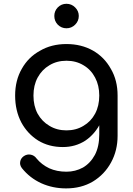

<svg xmlns="http://www.w3.org/2000/svg" viewBox="-20 -788 715 1034"><path d="M318.4 3.9Q243.2 3.9 185.5 -31.2Q127.9 -67.4 94.7 -128.9Q61.5 -192.4 61.5 -273.4Q61.5 -355.5 97.7 -418Q132.8 -480.5 195.3 -514.6Q256.8 -550.8 337.9 -550.8Q418 -550.8 480.5 -515.6Q542 -480.5 577.1 -417Q613.3 -355.5 613.3 -273.4Q593.8 -273.4 553.7 -273.4Q553.7 -192.4 523.4 -129.9Q493.2 -67.4 440.4 -31.2Q386.7 3.9 318.4 3.9ZM335.9 226.6Q264.6 226.6 203.1 199.2Q140.6 170.9 97.7 117.2Q85 99.6 88.9 82Q91.8 64.5 108.4 52.7Q126 41 145.5 44.9Q165 48.8 176.8 65.4Q204.1 98.6 245.1 118.2Q286.1 136.7 337.9 136.7Q385.7 136.7 426.8 114.3Q466.8 90.8 491.2 45.9Q514.6 1 514.6 -64.5Q514.6 -111.3 514.6 -206.1Q523.4 -227.5 547.9 -293.9Q564.5 -289.1 613.3 -273.4Q613.3 -218.8 613.3 -56.6Q613.3 22.5 578.1 86.9Q543 151.4 480.5 189.5Q418 226.6 335.9 226.6ZM337.9 -85.9Q389.6 -85.9 429.7 -110.4Q469.7 -133.8 492.2 -175.8Q514.6 -217.8 514.6 -273.4Q514.6 -328.1 492.2 -370.1Q469.7 -413.1 429.7 -436.5Q389.6 -460.9 337.9 -460.9Q286.1 -460.9 246.1 -436.5Q206.1 -413.1 182.6 -370.1Q160.2 -328.1 160.2 -273.4Q160.2 -217.8 182.6 -175.8Q206.1 -133.8 246.1 -110.4Q286.1 -85.9 337.9 -85.9ZM337.9 -635.7Q310.5 -635.7 291 -655.3Q272.5 -674.8 272.5 -702.1Q272.5 -728.5 291 -748Q310.5 -767.6 337.9 -767.6Q365.2 -767.6 384.8 -748Q404.3 -728.5 404.3 -702.1Q404.3 -674.8 384.8 -655.3Q365.2 -635.7 337.9 -635.7Z"/></svg>

Font: Abed
Style: Bold
Weight: 700
Designer: Johan Aakerlund
Version: Version 3.105